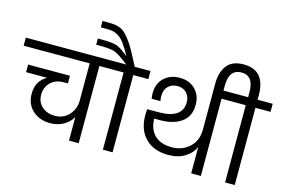

<svg xmlns="http://www.w3.org/2000/svg" viewBox="-150 -1325 2387 1609"><g transform="rotate(15 1044.0 -520.5)"><path d="M-27 -670V-740H761V-670H630V0H546V-204Q518 -156 467.5 -128Q417 -100 354 -100Q263 -100 202.5 -154Q142 -208 142 -300Q142 -410 232 -461H50V-527H413V-461H378Q307 -461 264 -419Q221 -377 221 -313Q221 -246 265.5 -208Q310 -170 376 -170Q451 -170 498.5 -222Q546 -274 546 -350V-670Z M924 0H840V-670H708V-740H844Q761 -806 722 -820.5Q683 -835 601 -835H558V-889H599Q681 -889 720.5 -876.5Q760 -864 828 -807Q793 -871 766 -908Q739 -945 711 -961.5Q683 -978 662 -982Q641 -986 602 -986H558V-1041H601Q639 -1041 660 -1039Q681 -1037 708 -1027Q735 -1017 754 -999Q773 -981 799.5 -946.5Q826 -912 853 -863Q880 -814 918 -740H1055V-670H924Z M1606 0V-229Q1584 -175 1525 -137Q1466 -99 1379 -99Q1253 -99 1180.5 -172Q1108 -245 1108 -371Q1108 -397 1111 -424H1210Q1416 -424 1416 -566Q1416 -614 1387 -645.5Q1358 -677 1308 -677Q1256 -677 1226 -645.5Q1196 -614 1196 -561Q1196 -546 1200 -518H1124Q1120 -546 1120 -564Q1120 -650 1172.5 -699.5Q1225 -749 1309 -749Q1392 -749 1443 -697.5Q1494 -646 1494 -564Q1494 -464 1424.5 -413.5Q1355 -363 1239 -363H1188Q1189 -274 1240.5 -221.5Q1292 -169 1391 -169Q1482 -169 1544 -226Q1606 -283 1606 -379V-740H1822V-670H1690V0Z M1606 -720V-778Q1606 -877 1651.5 -936.5Q1697 -996 1796 -996Q1984 -996 1984 -778V-740H2115V-670H1984V0H1900V-670H1768V-740H1902V-782Q1902 -926 1796 -926Q1688 -926 1688 -782V-720Z"/></g></svg>

Font: SVN-Poppins
Style: Regular
Weight: 400
Designer: Ninad Kale (Devanagari), Jonny Pinhorn (Latin)
Foundry: Indian Type Foundry
Version: Version 3.002 2017